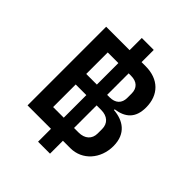

<svg xmlns="http://www.w3.org/2000/svg" viewBox="-239 -914 1136 1136"><g transform="rotate(45 329.5 -346.0)"><path d="M278 88H378V-20H440C539 -20 612 -102 612 -209C612 -314 543 -356 463 -362V-368C541 -379 587 -419 587 -507C587 -612 521 -678 412 -678H378V-780H278V-678H82V-20H278ZM371 -120V-309H409C461 -309 493 -280 493 -233V-196C493 -149 461 -120 409 -120ZM371 -397V-577H391C440 -577 468 -551 468 -505V-469C468 -423 440 -397 391 -397ZM196 -120V-309H285V-120ZM196 -397V-577H285V-397Z"/></g></svg>

Font: IBM Plex Thai Looped SemiBold
Style: Regular
Weight: 600
Designer: Mike Abbink, Paul van der Laan, Pieter van Rosmalen, Ben Mitchell, Mark Frömberg
Foundry: Bold Monday
Version: Version 1.0